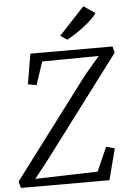

<svg xmlns="http://www.w3.org/2000/svg" viewBox="-68 -1027 725 1073"><g transform="rotate(-5 294.0 -490.5)"><path d="M5.5 0 -5 -36.5 417 -596.5 502.5 -697 185 -693.5 142 -564.5 94.5 -573.5 123 -743H584L593 -707.5L160.5 -133L89.5 -43.5L440 -53.5L499.5 -188L547 -174.5L501.5 0ZM298 -828 441 -981 505.5 -937Q489 -913.5 457.8 -886.8Q426.5 -860 393 -837.5Q359.5 -815 335.5 -803Z"/></g></svg>

Font: Merriweather 7pt Light
Style: Italic
Weight: 300
Italic angle: -7.8°
Designer: Eben Sorkin
Foundry: Eben Sorkin
Version: Version 2.200;gftools[0.9.31]